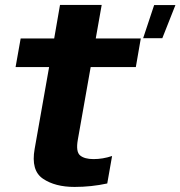

<svg xmlns="http://www.w3.org/2000/svg" viewBox="-20 -748 729 776"><path d="M558.5 -593.5H636L689 -727.5H603ZM281.5 7.5Q349 7.5 413.5 -6.5L433 -117.5Q395.5 -105 358 -105Q321.5 -105 303.8 -119.8Q286 -134.5 294.5 -183L346.5 -477H529L549 -592.5H367L391 -728H222.5L199 -592.5H63.5L43 -477H178.5L120 -146Q104.5 -59 153.5 -25.8Q202.5 7.5 281.5 7.5Z"/></svg>

Font: Anybody UltraCondensed Thin
Style: Bold Italic
Weight: 700
Italic angle: -10°
Version: Version 1.111